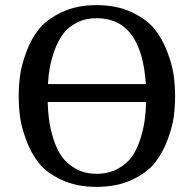

<svg xmlns="http://www.w3.org/2000/svg" viewBox="-20 -729 756 749"><path d="M663 -354Q663 -314 658 -274.5Q653 -235 633.5 -183Q614 -131 583 -92.5Q552 -54 493.5 -27Q435 0 357 0Q279 0 221 -27Q163 -54 132 -92.5Q101 -131 82 -183Q63 -235 58 -274.5Q53 -314 53 -354Q53 -394 58 -433Q63 -472 82 -524.5Q101 -577 132 -615.5Q163 -654 221 -681.5Q279 -709 357 -709Q435 -709 493.5 -681.5Q552 -654 583 -615.5Q614 -577 633.5 -524.5Q653 -472 658 -432.5Q663 -393 663 -354ZM357 -658Q314 -658 280.5 -641Q247 -624 227.5 -598.5Q208 -573 194.5 -537Q181 -501 175 -469Q169 -437 167 -401H549Q532 -658 357 -658ZM357 -51Q404 -51 439.5 -70.5Q475 -90 495 -118.5Q515 -147 527.5 -187Q540 -227 544.5 -260.5Q549 -294 550 -331H166Q167 -294 171.5 -260.5Q176 -227 188.5 -187Q201 -147 221 -118.5Q241 -90 276 -70.5Q311 -51 357 -51Z"/></svg>

Font: Marmelad
Style: Regular
Weight: 400
Designer: Manvel Shmavonyan
Foundry: Cyreal
Version: Version 1.001;PS 001.001;hotconv 1.0.88;makeotf.lib2.5.64775